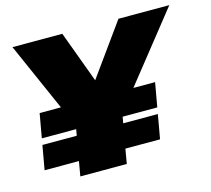

<svg xmlns="http://www.w3.org/2000/svg" viewBox="-98 -792 1002 910"><g transform="rotate(-15 403.0 -337.5)"><path d="M79.5 -340H184L36 -675H280.5L374 -422L556 -675H805.5L539.5 -340H646L625 -221.5H455L449.5 -190.5H619.5L598.5 -72H428.5L416 0H188L200.5 -72H32L53 -190.5H221.5L227 -221.5H58.5Z"/></g></svg>

Font: Rudi
Style: Regular
Weight: 400
Italic angle: -10°
Designer: Tyler Finck
Foundry: Etcetera Type Company
Version: Version 1.111; ttfautohint (v1.8.4)